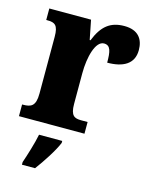

<svg xmlns="http://www.w3.org/2000/svg" viewBox="-116 -624 727 920"><g transform="rotate(15 248.0 -163.5)"><path d="M9 0H334V-58H302C269 -58 249 -66 249 -125V-277C249 -358 271 -442 313 -442C346 -442 351 -412 351 -357C429 -357 482 -385 482 -454C482 -508 455 -548 386 -548C317 -548 276 -516 246 -440H242L223 -536H16V-479H20C59 -479 76 -470 76 -411V-130C76 -67 53 -58 13 -58H9ZM83 208V221H148C180 178 223 113 240 71V61H125C117 103 96 170 83 208Z"/></g></svg>

Font: Noto Serif Myanmar Condensed Black
Style: Regular
Weight: 900
Width: 3
Designer: Ben Mitchell and the Monotype Design Team
Foundry: Monotype Imaging Inc.
Version: Version 2.106